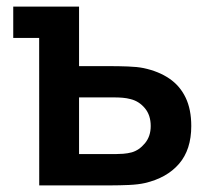

<svg xmlns="http://www.w3.org/2000/svg" viewBox="-20 -560 638 580"><path d="M98.5 0 98.3 -445.5H20V-540H218.8V-360.2H315.7Q338.4 -360.2 366.6 -359.2Q394.8 -358.2 413.8 -354.3Q459.4 -344.6 491.6 -322.6Q523.8 -300.6 540.8 -265Q557.8 -229.5 557.8 -179.3Q557.8 -108 520.9 -65.2Q484 -22.4 417.5 -7Q397.8 -2.5 368.9 -1.2Q340 0 317.3 0ZM218.8 -94.5H327.8Q338.8 -94.5 352.2 -95.5Q365.8 -96.5 378 -99.8Q400.4 -106.2 417.9 -127.3Q435.3 -148.3 435.3 -179.3Q435.3 -212.1 417.7 -233.1Q400.1 -254.2 374.8 -260.5Q363 -263.7 350.7 -264.7Q338.3 -265.7 327.8 -265.7H218.8Z"/></svg>

Font: Manrope ExtraLight
Style: Regular
Weight: 200
Designer: Mikhail Sharanda
Foundry: Mikhail Sharanda
Version: Version 4.505